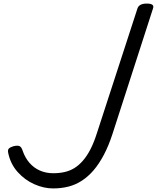

<svg xmlns="http://www.w3.org/2000/svg" viewBox="-20 -1035 878 1074"><path d="M277 19Q225 19 172 -4.5Q119 -28 79 -72.5Q39 -117 26 -179Q22 -197 30 -204.5Q38 -212 55 -217Q80 -223 90.5 -217Q101 -211 107 -191Q120 -153 144.5 -124.5Q169 -96 203 -81Q237 -66 278 -66Q311 -66 340.5 -72.5Q370 -79 395.5 -94.5Q421 -110 444 -136.5Q467 -163 486.5 -201Q506 -239 523 -293L749 -988Q754 -1002 767 -1008.5Q780 -1015 801 -1015Q823 -1015 832 -1008.5Q841 -1002 836 -988L610 -288Q588 -220 561 -169Q534 -118 503.5 -82.5Q473 -47 437.5 -24Q402 -1 362 9Q322 19 277 19Z"/></svg>

Font: Playwrite NZ
Style: Regular
Weight: 400
Designer: Veronika Burian, José Scaglione
Foundry: TypeTogether
Version: Version 1.002